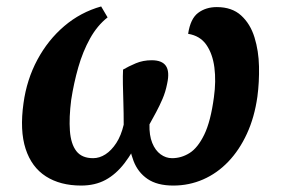

<svg xmlns="http://www.w3.org/2000/svg" viewBox="-20 -566 879 596"><path d="M53 -246Q63 -319 96 -380.5Q129 -442 179.5 -485Q230 -528 294 -546L314 -512Q282 -487 259.5 -446.5Q237 -406 223 -357Q209 -308 201 -256Q194 -201 197 -160Q200 -119 217 -97Q234 -75 269 -75Q289 -75 307.5 -87Q326 -99 341 -122Q356 -145 364 -179Q364 -215 363 -246.5Q362 -278 361.5 -304.5Q361 -331 362 -350Q379 -360 401.5 -369.5Q424 -379 451 -379Q483 -379 495 -361.5Q507 -344 499 -307Q494 -281 484.5 -259Q475 -237 464.5 -217.5Q454 -198 444 -180Q443 -146 452.5 -122.5Q462 -99 478.5 -87Q495 -75 514 -75Q543 -75 568.5 -91Q594 -107 614 -148Q634 -189 644 -264Q651 -314 645.5 -356.5Q640 -399 620.5 -427Q601 -455 564 -461Q571 -508 595 -526Q619 -544 653 -544Q700 -544 728.5 -518Q757 -492 770 -450Q783 -408 784 -359.5Q785 -311 779 -266Q770 -202 746.5 -151Q723 -100 688.5 -64Q654 -28 610.5 -9Q567 10 518 10Q468 10 438 -10.5Q408 -31 394.5 -66.5Q381 -102 378 -145L417 -145Q393 -94 366.5 -59.5Q340 -25 307.5 -7.5Q275 10 232 10Q167 10 122.5 -18.5Q78 -47 59.5 -104Q41 -161 53 -246Z"/></svg>

Font: Noto Serif
Style: Italic
Weight: 400
Italic angle: -12°
Designer: Monotype Design Team
Foundry: Monotype Imaging Inc.
Version: Version 2.013